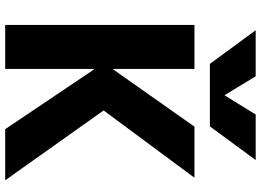

<svg xmlns="http://www.w3.org/2000/svg" viewBox="-153 -854 1007 741"><g transform="rotate(90 350.5 -483.5)"><path d="M76.2 0V-730.5H246.1V-417H248L468.8 -730.5H666L406.2 -379.9L675.8 0H478.5L248 -342.8H246.1V0ZM96.7 -966.8H274.4L346.7 -847.7H348.6L421.9 -966.8H597.7L467.8 -790H226.6Z"/></g></svg>

Font: GenEi M Gothic v2 Heavy
Style: Regular
Weight: 800
Version: Version 2.0